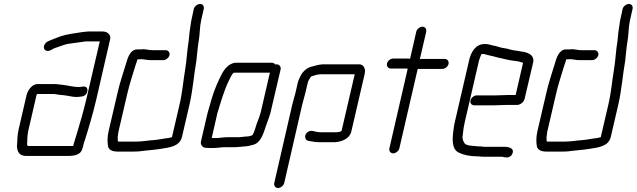

<svg xmlns="http://www.w3.org/2000/svg" viewBox="-20 -753 3197 964"><path d="M113 -274 73 -101C66 -71 68 -46 65 -20C66 7 76 30 111 30H321C354 30 387 24 394 -8C397 -15 398 -21 399 -27C400 -32 402 -39 405 -46C425 -109 447 -183 463 -252L533 -556C538 -578 520 -595 495 -595H425C413 -595 398 -592 387 -591C352 -585 318 -582 285 -571C261 -561 240 -555 218 -544C196 -531 194 -503 214 -498C228 -494 242 -506 253 -511C278 -518 303 -531 330 -534C348 -536 363 -539 382 -541C393 -542 403 -545 414 -545H481L413 -253C399 -194 380 -128 364 -76L356 -50C353 -41 351 -34 349 -27L348 -20H123C117 -20 116 -26 116 -30C118 -47 116 -66 120 -84C120 -90 122 -96 123 -101L163 -274C164 -277 165 -279 166 -281H243C249 -281 255 -281 260 -280L278 -277C285 -276 291 -276 299 -275C321 -273 342 -266 365 -266C376 -266 384 -268 393 -269C414 -271 427 -301 414 -314C405 -323 392 -316 376 -316C348 -316 322 -324 295 -327L277 -329C269 -330 261 -331 254 -331H168C143 -331 120 -303 113 -274Z M812 -501H748C728 -501 714 -506 697 -506C693 -505 689 -505 684 -505H669C634 -505 621 -463 612 -431C597 -382 581 -336 569 -282L525 -93C518 -62 519 -37 523 -16C528 0 545 8 569 8H649C659 8 669 8 678 7C714 2 753 0 789 -6C833 -13 883 -18 894 -67L931 -226C949 -304 953 -375 966 -448C970 -483 972 -514 978 -549C984 -584 982 -615 990 -651L1003 -708C1006 -721 999 -733 985 -733C971 -733 956 -721 953 -708L941 -652C939 -643 938 -634 937 -627L934 -607C930 -583 930 -568 927 -545C919 -499 918 -454 910 -406C900 -348 896 -289 881 -226L844 -67C844 -66 844 -65 843 -64C839 -64 831 -61 826 -60C803 -58 779 -52 755 -50C723 -48 695 -42 661 -42H581C578 -42 575 -42 572 -43C571 -53 570 -64 573 -78C573 -83 574 -88 575 -93L619 -282C631 -334 647 -380 661 -427C665 -438 668 -446 670 -455H672C678 -455 683 -455 688 -456C701 -456 719 -451 736 -451H800C813 -451 828 -463 831 -476C834 -489 825 -501 812 -501Z M1013 -11C1018 -10 1024 -10 1033 -10H1056C1071 -10 1092 -14 1107 -14H1164C1174 -14 1189 -17 1200 -17C1205 -18 1210 -18 1214 -18C1224 -19 1241 -23 1251 -26C1289 -36 1302 -80 1316 -123L1324 -145C1330 -162 1332 -166 1338 -187L1389 -405C1392 -418 1382 -430 1369 -430C1367 -430 1365 -430 1362 -429C1358 -435 1353 -438 1345 -438H1164C1154 -438 1143 -434 1130 -426C1100 -404 1085 -365 1068 -327C1049 -285 1036 -234 1022 -185L989 -43C985 -27 997 -11 1013 -11ZM1176 -64H1117C1103 -64 1082 -60 1068 -60H1043L1071 -183C1089 -242 1105 -299 1129 -348C1133 -356 1147 -388 1155 -388H1335L1289 -189C1284 -170 1282 -168 1276 -150L1268 -129C1262 -111 1257 -88 1247 -74C1241 -72 1230 -68 1224 -68C1209 -68 1191 -64 1176 -64Z M1407 166 1497 -226C1500 -240 1510 -272 1513 -286L1525 -337C1527 -347 1533 -354 1537 -362C1537 -363 1539 -365 1541 -367C1541 -368 1541 -368 1542 -369C1558 -373 1570 -380 1589 -380H1761L1695 -96C1691 -91 1679 -90 1671 -89H1585C1581 -90 1576 -90 1569 -91C1556 -94 1542 -100 1528 -92C1506 -80 1508 -50 1527 -46C1544 -43 1564 -39 1584 -39H1661C1696 -41 1736 -57 1744 -93L1811 -382C1817 -408 1806 -430 1784 -430H1598C1574 -428 1557 -421 1536 -416C1517 -409 1499 -392 1490 -374C1485 -362 1478 -352 1475 -337L1463 -285C1460 -273 1450 -239 1447 -226L1357 166C1354 179 1363 191 1376 191C1389 191 1404 179 1407 166Z M2070 -594 2039 -458C2034 -459 2030 -459 2026 -459H1954C1941 -459 1926 -448 1923 -434C1920 -420 1929 -409 1942 -409H2014C2018 -409 2022 -409 2027 -408L1935 -8C1932 5 1941 17 1954 17C1967 17 1982 5 1985 -8L2077 -406C2080 -407 2082 -407 2085 -407H2201C2214 -407 2229 -418 2232 -432C2235 -446 2226 -457 2213 -457H2097C2094 -457 2091 -457 2088 -456L2120 -594C2123 -607 2114 -619 2101 -619C2088 -619 2073 -607 2070 -594Z M2314 -142 2385 -449C2387 -457 2394 -474 2397 -481C2398 -482 2400 -482 2402 -482C2406 -482 2410 -482 2413 -481L2432 -476C2447 -473 2466 -468 2480 -464C2507 -459 2531 -451 2558 -448L2575 -446C2584 -445 2597 -440 2605 -438C2606 -438 2606 -438 2606 -437L2569 -276H2530C2518 -276 2481 -274 2467 -274H2373C2360 -274 2345 -262 2342 -248C2339 -234 2349 -224 2362 -224H2456C2471 -224 2505 -226 2518 -226H2572C2589 -224 2610 -239 2614 -257L2657 -440C2664 -479 2629 -491 2593 -495L2577 -498C2555 -500 2544 -504 2524 -509L2500 -513C2486 -516 2469 -523 2453 -525C2439 -529 2430 -532 2414 -532C2369 -532 2345 -494 2335 -449L2264 -142C2261 -130 2259 -119 2258 -109C2250 -55 2247 -5 2283 13C2307 25 2339 32 2378 32C2389 32 2396 34 2408 34H2500C2504 34 2507 35 2510 36C2527 40 2544 37 2552 20C2565 -8 2536 -16 2512 -16H2409C2402 -17 2396 -18 2389 -18C2384 -18 2379 -18 2372 -19C2351 -21 2318 -21 2311 -36C2306 -43 2300 -58 2303 -71C2305 -93 2308 -116 2314 -142Z M2965 -501H2901C2881 -501 2867 -506 2850 -506C2846 -505 2842 -505 2837 -505H2822C2787 -505 2774 -463 2765 -431C2750 -382 2734 -336 2722 -282L2678 -93C2671 -62 2672 -37 2676 -16C2681 0 2698 8 2722 8H2802C2812 8 2822 8 2831 7C2867 2 2906 0 2942 -6C2986 -13 3036 -18 3047 -67L3084 -226C3102 -304 3106 -375 3119 -448C3123 -483 3125 -514 3131 -549C3137 -584 3135 -615 3143 -651L3156 -708C3159 -721 3152 -733 3138 -733C3124 -733 3109 -721 3106 -708L3094 -652C3092 -643 3091 -634 3090 -627L3087 -607C3083 -583 3083 -568 3080 -545C3072 -499 3071 -454 3063 -406C3053 -348 3049 -289 3034 -226L2997 -67C2997 -66 2997 -65 2996 -64C2992 -64 2984 -61 2979 -60C2956 -58 2932 -52 2908 -50C2876 -48 2848 -42 2814 -42H2734C2731 -42 2728 -42 2725 -43C2724 -53 2723 -64 2726 -78C2726 -83 2727 -88 2728 -93L2772 -282C2784 -334 2800 -380 2814 -427C2818 -438 2821 -446 2823 -455H2825C2831 -455 2836 -455 2841 -456C2854 -456 2872 -451 2889 -451H2953C2966 -451 2981 -463 2984 -476C2987 -489 2978 -501 2965 -501Z"/></svg>

Font: Electronic
Style: BookIt
Weight: 400
Version: Version 1.011